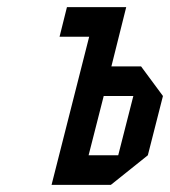

<svg xmlns="http://www.w3.org/2000/svg" viewBox="-20 -520 478 540"><path d="M125 0 230.8 -416.7H147.5L168.3 -500H335L293.3 -333.3H376.7L438.3 -250L395.8 -83.3L291.7 0ZM229.2 -83.3H312.5L355 -250H271.7Z"/></svg>

Font: Yulong
Style: Italic
Weight: 400
Italic angle: -14.25°
Designer: GGBotNet
Foundry: f0n7.com
Version: 1.00